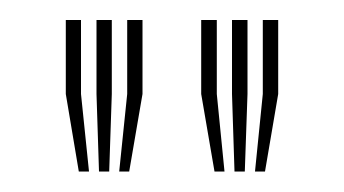

<svg xmlns="http://www.w3.org/2000/svg" viewBox="-20 -820 344 192"><path d="M99.2 -648.5 107.2 -726V-800H122.5V-726L109.2 -648.5ZM58.8 -648.5 45.8 -726V-800H61V-726L69 -648.5ZM79 -648.5 76.5 -726V-800H91.8V-726L89.2 -648.5ZM235 -648.5 242.8 -726V-800H258.2V-726L245 -648.5ZM194.5 -648.5 181.2 -726V-800H196.8V-726L204.5 -648.5ZM214.5 -648.5 212 -726V-800H227.5V-726L224.8 -648.5Z"/></svg>

Font: Big Shoulders Inline Display Thin Medium
Style: Regular
Weight: 500
Version: Version 2.002